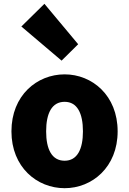

<svg xmlns="http://www.w3.org/2000/svg" viewBox="-20 -973 677 1007"><path d="M319 14C463 14 597 -96 597 -284C597 -473 463 -583 319 -583C174 -583 40 -473 40 -284C40 -96 174 14 319 14ZM319 -130C252 -130 222 -190 222 -284C222 -379 252 -439 319 -439C385 -439 415 -379 415 -284C415 -190 385 -130 319 -130ZM303 -655 390 -741 213 -953 92 -834Z"/></svg>

Font: Noto Sans CJK JP Black
Style: Regular
Weight: 900
Designer: Ryoko NISHIZUKA (kana & ideographs); Paul D. Hunt (Latin, Greek & Cyrillic); Wenlong ZHANG (bopomofo); Sandoll Communica
Foundry: Adobe Systems Incorporated
Version: Version 1.004;PS 1.004;hotconv 1.0.82;makeotf.lib2.5.63406